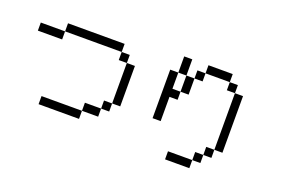

<svg xmlns="http://www.w3.org/2000/svg" viewBox="-102 -1211 2204 1487"><g transform="rotate(20 1000.0 -467.0)"><path d="M66.7 -733.3H266.7V-666.7H66.7ZM600 -133.3H266.7V-200H600ZM600 -200V-266.7H733.3V-200ZM733.3 -800V-733.3H266.7V-800ZM733.3 -733.3H800V-666.7H733.3ZM733.3 -266.7V-333.3H800V-266.7ZM800 -333.3V-666.7H866.7V-333.3Z M1600 -800H1666.7V-733.3H1600ZM1600 -866.7V-800H1400V-866.7ZM1600 -133.3H1533.3V-200H1600ZM1600 -200V-266.7H1666.7V-200ZM1733.3 -733.3V-266.7H1666.7V-733.3ZM1133.3 -333.3V-733.3H1200V-600H1266.7V-533.3H1200V-333.3ZM1266.7 -600V-733.3H1333.3V-600ZM1266.7 -733.3H1200V-866.7H1266.7ZM1400 -800V-733.3H1333.3V-800ZM1533.3 -133.3V-66.7H1333.3V-133.3Z"/></g></svg>

Font: Galmuri14 Regular
Style: Regular
Weight: 400
Designer: Lee Minseo (quiple)
Version: Version 2.399;hotconv 1.1.1;makeotfexe 2.6.0 DEVELOPMENT